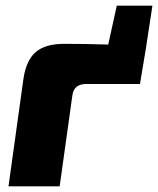

<svg xmlns="http://www.w3.org/2000/svg" viewBox="-20 -659 559 679"><path d="M207 -504Q282 -504 359 -501.5Q436 -499 496 -488L475 -362H285Q264 -362 251.5 -352.5Q239 -343 236 -322L191 0H10L63 -381Q73 -447 107 -475.5Q141 -504 207 -504ZM519 -639 496 -488 353 -457 393 -639Z"/></svg>

Font: Exo 2 ExtraBold
Style: Italic
Weight: 800
Italic angle: -8°
Designer: Natanael Gama
Foundry: Natanael Gama
Version: Version 2.010